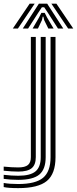

<svg xmlns="http://www.w3.org/2000/svg" viewBox="-113 -798 413 1030"><path d="M-15 211.2Q-67.8 211.2 -93.2 205.5V183.5Q-61.8 189.2 -15 189.2Q77.8 189.2 118 155.8Q158.2 122.2 158.2 45.2V-600H184.8V45.2Q184.8 134.2 138.4 172.8Q92 211.2 -15 211.2ZM-15 166.8Q-57.2 166.8 -93.2 161.5V139.8Q-51.2 144.8 -15 144.8Q49.5 144.8 77.5 121.4Q105.5 98 105.5 45V-600H132V45Q132 110.2 97.9 138.5Q63.8 166.8 -15 166.8ZM-15 122.5Q-48.5 122.5 -93.2 117.8V95.8Q-71 98 -51.2 99.1Q-31.5 100.2 -15 100.2Q21 100.2 36.8 87.2Q52.5 74.2 52.5 45V-600H79V45Q79 86 57.1 104.2Q35.2 122.5 -15 122.5ZM-44.2 -645 46.2 -778.5H73.2L-16.8 -645ZM9.2 -645 95.8 -778.5H140L226.5 -645H198L146 -726.2L124 -759.2H111.8L89.8 -726L37.8 -645ZM252.5 -645 162.5 -778.5H189.5L280 -645ZM62 -645 96.5 -704.2 108.8 -728.8H127L139.5 -704.2L174.5 -645H146.2L124 -690L119.8 -708.5H116L112 -690L90.5 -645Z"/></svg>

Font: Big Shoulders Inline Text ExtraBold
Style: Regular
Weight: 800
Designer: Patric King
Foundry: XO Type Co
Version: Version 1.000